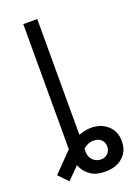

<svg xmlns="http://www.w3.org/2000/svg" viewBox="-206 -799 772 1073"><g transform="rotate(-20 180.0 -262.0)"><path d="M227.5 204.1Q172.9 204.1 139.9 180.9Q106.9 157.7 92 122.3Q77.1 86.9 77.1 50.8V-119.1H160.2V58.6Q160.2 94.2 180.4 113Q200.7 131.8 227.5 131.8Q252.9 131.8 268.6 115.7Q284.2 99.6 284.2 75.2Q284.2 52.7 271.2 37.8Q258.3 22.9 236.3 19.5Q219.2 16.6 204.1 20.3Q189 23.9 176.5 32Q164.1 40 153.3 50.8L19.5 186.5L-34.2 130.9L77.1 16.6Q110.8 -18.1 153.1 -35.9Q195.3 -53.7 234.4 -53.7Q293 -53.7 332 -18.6Q371.1 16.6 371.1 75.2Q371.1 132.8 332.3 168.5Q293.5 204.1 227.5 204.1ZM160.2 -727.5V0H77.1V-727.5Z"/></g></svg>

Font: GitLab Sans
Style: Regular
Weight: 400
Designer: Rasmus Andersson
Foundry: Modifications by GitLab B.V., manufactured by rsms
Version: Version 4.000;git-c8fb6b7